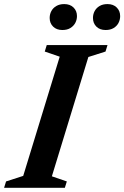

<svg xmlns="http://www.w3.org/2000/svg" viewBox="-44 -898 595 918"><path d="M241.5 -627 170 -651.5 179.5 -682.5H470L460.5 -651.5L378.5 -625.5L204 -55L275.5 -30.5L266 0H-24.5L-15 -30.5L67 -57ZM254 -754.5Q226.5 -754.5 210 -770.8Q193.5 -787 193.5 -812Q193.5 -830 201.5 -845Q209.5 -860 225.2 -869.2Q241 -878.5 263 -878.5Q291 -878.5 307.5 -862.2Q324 -846 324 -821Q324 -803.5 315.8 -788.2Q307.5 -773 292.2 -763.8Q277 -754.5 254 -754.5ZM461 -754.5Q433 -754.5 416.8 -770.8Q400.5 -787 400.5 -812Q400.5 -830 408.5 -845Q416.5 -860 432 -869.2Q447.5 -878.5 470 -878.5Q497.5 -878.5 514 -862.2Q530.5 -846 530.5 -821Q530.5 -803.5 522.5 -788.2Q514.5 -773 499 -763.8Q483.5 -754.5 461 -754.5Z"/></svg>

Font: Newsreader SemiBold
Style: Italic
Weight: 600
Italic angle: -17°
Designer: Hugues Gentile
Foundry: Production Type
Version: Version 1.003